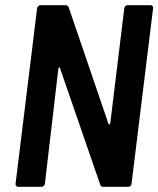

<svg xmlns="http://www.w3.org/2000/svg" viewBox="-20 -720 610 740"><path d="M459 -688 405 -245C404 -240 400 -239 398 -243L245 -691C243 -697 238 -700 232 -700H136C130 -700 124 -695 123 -688L40 -12C39 -5 44 0 50 0H140C146 0 152 -5 153 -12L205 -456C206 -461 210 -462 211 -458L366 -9C368 -3 372 0 378 0H474C481 0 487 -5 487 -12L570 -688C571 -695 567 -700 560 -700H472C465 -700 460 -695 459 -688Z"/></svg>

Font: Barlow Semi Condensed SemiBold
Style: Italic
Weight: 600
Width: 4
Italic angle: -7°
Designer: Jeremy Tribby
Foundry: Tribby Type
Version: Version 1.422;hotconv 1.0.109;makeotfexe 2.5.65596